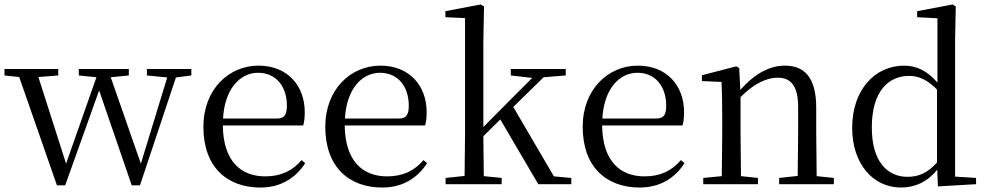

<svg xmlns="http://www.w3.org/2000/svg" viewBox="-25 -825 4418 860"><path d="M633 -487 724 -478 606 -92 471 -479 552 -487V-516H328V-487L407 -479L271 -92L147 -480L236 -487V-516H-5V-487L61 -480L230 5H267L419 -420L565 5H602L763 -478L832 -487V-516H633Z M1141 15C1231 15 1298 -26 1342 -94L1326 -108C1285 -60 1234 -35 1163 -35C1053 -35 975 -104 973 -263H1333C1338 -279 1340 -299 1340 -323C1340 -441 1263 -531 1133 -531C1000 -531 886 -425 886 -257C886 -76 993 15 1141 15ZM974 -294C981 -424 1048 -499 1131 -499C1212 -499 1260 -437 1260 -352C1260 -312 1250 -294 1215 -294Z M1687 15C1777 15 1844 -26 1888 -94L1872 -108C1831 -60 1780 -35 1709 -35C1599 -35 1521 -104 1519 -263H1879C1884 -279 1886 -299 1886 -323C1886 -441 1809 -531 1679 -531C1546 -531 1432 -425 1432 -257C1432 -76 1539 15 1687 15ZM1520 -294C1527 -424 1594 -499 1677 -499C1758 -499 1806 -437 1806 -352C1806 -312 1796 -294 1761 -294Z M2263 -487 2359 -476 2250 -367 2140 -256V-641L2143 -796L2128 -805L1970 -775V-748L2058 -744V-229L2056 -37L1971 -28V0H2222V-28L2142 -36L2140 -215L2216 -290L2386 0H2534V-28L2456 -35L2274 -346L2410 -479L2509 -487V-516H2263Z M2840 15C2930 15 2997 -26 3041 -94L3025 -108C2984 -60 2933 -35 2862 -35C2752 -35 2674 -104 2672 -263H3032C3037 -279 3039 -299 3039 -323C3039 -441 2962 -531 2832 -531C2699 -531 2585 -425 2585 -257C2585 -76 2692 15 2840 15ZM2673 -294C2680 -424 2747 -499 2830 -499C2911 -499 2959 -437 2959 -352C2959 -312 2949 -294 2914 -294Z M3547 0H3710V-28L3633 -36L3631 -229V-342C3631 -477 3579 -531 3491 -531C3425 -531 3359 -499 3291 -422L3286 -520L3273 -528L3119 -488V-462L3207 -458C3209 -408 3210 -358 3210 -289V-229L3208 -36L3125 -28V0H3370V-28L3294 -36L3292 -229V-390C3358 -457 3416 -477 3458 -477C3516 -477 3550 -443 3550 -344V-229L3548 -37L3465 -28V0Z M4176 10 4347 0V-28L4253 -34V-644L4256 -796L4242 -805L4083 -775V-748L4174 -743V-455C4128 -509 4078 -531 4025 -531C3895 -531 3792 -424 3792 -252C3792 -93 3884 15 4011 15C4074 15 4130 -11 4173 -65ZM4172 -97C4130 -51 4091 -33 4040 -33C3949 -33 3880 -102 3880 -254C3880 -418 3956 -485 4047 -485C4092 -485 4129 -467 4172 -424Z"/></svg>

Font: NameLogos Serif 2
Style: Regular
Weight: 500
Version: Version 0.1